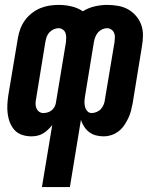

<svg xmlns="http://www.w3.org/2000/svg" viewBox="-20 -548 640 783"><path d="M151 215 193 -38Q185 -28 175.5 -19Q166 -10 155 -3.5Q144 3 132 5.5Q120 8 108 8Q88 8 70 2Q52 -4 40 -17Q28 -30 21 -47Q14 -64 11.5 -83Q9 -102 10 -121Q11 -140 14 -160L53 -393Q56 -412 63 -430.5Q70 -449 81.5 -465Q93 -481 109.5 -494Q126 -507 144 -514.5Q162 -522 181 -525Q200 -528 219 -528Q246 -528 271.5 -522Q297 -516 318 -502Q340 -516 366 -522Q392 -528 417 -528Q440 -528 462 -524Q484 -520 502 -510Q520 -500 534 -484Q548 -468 555.5 -448Q563 -428 563 -405.5Q563 -383 559 -360L521 -127Q518 -111 514 -95.5Q510 -80 503 -65.5Q496 -51 486.5 -37Q477 -23 463.5 -12.5Q450 -2 434 3Q418 8 402 8Q386 8 371 4Q356 0 344 -9Q332 -18 323.5 -31Q315 -44 310 -59L265 215ZM156 -87Q165 -87 174 -89.5Q183 -92 190.5 -98Q198 -104 202.5 -112.5Q207 -121 208 -129L249 -376Q250 -385 250 -395Q250 -405 247 -413.5Q244 -422 236 -427.5Q228 -433 219 -433Q209 -433 199 -428.5Q189 -424 181.5 -416Q174 -408 170.5 -398Q167 -388 165 -377L127 -144Q125 -135 125 -125Q125 -115 128.5 -106.5Q132 -98 139.5 -92.5Q147 -87 156 -87ZM354 -87Q364 -87 374.5 -91.5Q385 -96 392 -104Q399 -112 403 -122Q407 -132 408 -143L447 -376Q448 -385 448.5 -395Q449 -405 445.5 -413.5Q442 -422 434 -427.5Q426 -433 417 -433Q407 -433 397 -428.5Q387 -424 380 -416Q373 -408 369 -398Q365 -388 363 -377L327 -157Q325 -146 324.5 -135Q324 -124 326.5 -113.5Q329 -103 336 -95Q343 -87 354 -87Z"/></svg>

Font: Iosevka Extrabold Extended
Style: Italic
Weight: 800
Width: 7
Italic angle: -9°
Monospace: yes
Designer: Belleve Invis
Foundry: Belleve Invis
Version: Version 32.5.0; ttfautohint (v1.8.4)